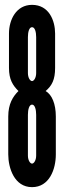

<svg xmlns="http://www.w3.org/2000/svg" viewBox="-20 -763 274 791"><path d="M207 -625C207 -678 182 -743 112 -743C47 -743 17 -682 17 -625V-483C17 -435 33 -411 56 -388C33 -365 14 -335 14 -283V-127C14 -71 39 8 112 8C183 8 210 -65 210 -127V-283C210 -335 194 -373 168 -388C194 -410 207 -435 207 -483ZM129 -530C129 -496 129 -481 129 -462C129 -443 120 -429 112 -429C104 -429 95 -443 95 -462C95 -481 95 -496 95 -530C95 -574 95 -589 95 -610C95 -631 100 -651 112 -651C124 -651 129 -631 129 -610C129 -589 129 -574 129 -530ZM129 -200C129 -166 129 -141 129 -122C129 -103 120 -89 112 -89C104 -89 95 -103 95 -122C95 -141 95 -166 95 -200C95 -244 95 -269 95 -290C95 -311 100 -332 112 -332C124 -332 129 -311 129 -290C129 -269 129 -244 129 -200Z"/></svg>

Font: League Gothic Condensed
Style: Regular
Weight: 400
Width: 3
Designer: Tyler Finck
Foundry: The League of Moveable Type
Version: Version 1.001;PS 001.001;hotconv 1.0.56;makeotf.lib2.0.21325